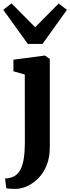

<svg xmlns="http://www.w3.org/2000/svg" viewBox="-41 -904 426 1166"><path d="M58.5 243Q46.5 243 34 242.8Q21.5 242.5 11.5 241.5Q1.5 240.5 -3 239L-10 179.5Q-3 180 11 177.8Q25 175.5 41 168.5Q66 156.5 81.2 129.5Q96.5 102.5 103.2 60.2Q110 18 110 -38L109.5 -451.5L40.5 -471V-541.5L229.5 -566.5H232.5L261.5 -546V-9.5Q261.5 52.5 242.2 99.8Q223 147 192 178.2Q161 209.5 125.8 225.8Q90.5 242 58.5 243ZM128 -637 -21 -844.5 29 -883.5 172.5 -738.5 315 -882.5 365.5 -844.5 217 -637Z"/></svg>

Font: Merriweather 24pt ExtraBold
Style: Regular
Weight: 800
Version: Version 2.100